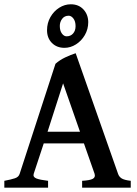

<svg xmlns="http://www.w3.org/2000/svg" viewBox="-20 -867 634 887"><path d="M182.1 -204.6 135.7 -64Q131.3 -49.3 147.7 -42.7Q164.1 -36.1 202.1 -31.7V0H0V-31.7Q31.7 -37.6 49.1 -43.5Q66.4 -49.3 70.8 -64L236.3 -572.3Q255.9 -589.8 282 -602.1Q308.1 -614.3 329.6 -621.1L525.4 -64Q529.8 -50.8 541.7 -43Q553.7 -35.2 584 -31.7V0H359.4V-31.7Q395 -33.7 408.4 -40.8Q421.9 -47.9 417 -64L367.7 -204.6ZM349.6 -258.3 271.5 -481.9 199.7 -258.3ZM387.7 -765.1Q387.7 -731.9 371.8 -704.8Q356 -677.7 330.8 -661.9Q305.7 -646 277.8 -646Q242.2 -646 219.7 -668.7Q197.3 -691.4 197.3 -727.5Q197.3 -760.7 212.9 -788.1Q228.5 -815.4 253.7 -831.3Q278.8 -847.2 307.1 -847.2Q343.3 -847.2 365.2 -823.7Q387.2 -800.3 387.7 -765.1ZM329.1 -746.1Q329.1 -768.6 319.1 -781.5Q309.1 -794.4 297.4 -794.4Q277.8 -794.4 267.1 -780Q256.3 -765.6 256.3 -747.1Q256.3 -725.1 265.9 -712.2Q275.4 -699.2 287.6 -699.2Q306.2 -699.2 317.6 -712.2Q329.1 -725.1 329.1 -746.1Z"/></svg>

Font: Namdhinggo SemiBold
Style: Regular
Weight: 600
Designer: Victor Gaultney
Foundry: SIL International
Version: Version 3.001